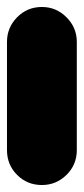

<svg xmlns="http://www.w3.org/2000/svg" viewBox="-20 -530 240 550"><path d="M0 -100H200V-410H0ZM100 -200Q58 -200 29 -170.5Q0 -141 0 -100Q0 -58 29 -29Q58 0 100 0Q141 0 170.5 -29Q200 -58 200 -100Q200 -141 170.5 -170.5Q141 -200 100 -200ZM100 -510Q58 -510 29 -480.5Q0 -451 0 -410Q0 -368 29 -339Q58 -310 100 -310Q141 -310 170.5 -339Q200 -368 200 -410Q200 -451 170.5 -480.5Q141 -510 100 -510Z"/></svg>

Font: Wavefont Black
Style: Regular
Weight: 900
Version: Version 3.004;gftools[0.9.33]